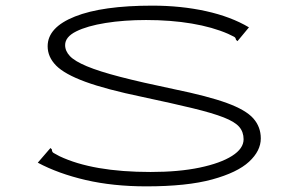

<svg xmlns="http://www.w3.org/2000/svg" viewBox="-20 -651 1040 681"><path d="M499 10Q381 10 284 -12.5Q187 -35 114 -74L152 -118L159 -126L164 -121Q164 -112 170 -108.5Q176 -105 191 -97Q309 -41 514 -41Q614 -41 688 -56.5Q762 -72 803 -98Q844 -124 844 -157Q844 -183 828.5 -201Q813 -219 773.5 -234.5Q734 -250 664 -267Q594 -284 486 -307Q356 -334 282.5 -361Q209 -388 179 -418.5Q149 -449 149 -487Q149 -554 246 -592.5Q343 -631 520 -631Q622 -631 710.5 -611.5Q799 -592 863 -554L829 -513L822 -505L817 -510Q816 -518 809.5 -521Q803 -524 789 -531Q734 -555 660 -567.5Q586 -580 498 -580Q420 -580 354.5 -569.5Q289 -559 250 -539.5Q211 -520 211 -491Q211 -470 228 -452Q245 -434 288 -416Q331 -398 406 -378.5Q481 -359 596 -335Q718 -310 785 -285.5Q852 -261 878.5 -231Q905 -201 905 -160Q905 -116 863.5 -77.5Q822 -39 732.5 -14.5Q643 10 499 10Z"/></svg>

Font: Inconsolata UltraExpanded Light
Style: Regular
Weight: 300
Width: 9
Monospace: yes
Designer: Raph Levien, Cyreal, Brenton Simpson
Foundry: Raph Levien, Cyreal, Google
Version: Version 3.001; ttfautohint (v1.8.2.53-6de2)